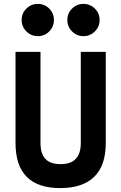

<svg xmlns="http://www.w3.org/2000/svg" viewBox="-20 -961 626 991"><path d="M291 9.8Q60.1 9.8 60.1 -222.7V-693.4H189V-222.7Q189 -168.5 214.1 -141.1Q239.3 -113.8 293 -113.8Q397 -113.8 397 -222.7V-693.4H525.9V-222.7Q525.9 -106.4 466.1 -48.3Q406.2 9.8 291 9.8ZM175.3 -774.4Q140.6 -774.4 116.2 -798.8Q91.8 -823.2 91.8 -857.9Q91.8 -892.6 116.2 -916.7Q140.6 -940.9 175.3 -940.9Q210 -940.9 234.1 -916.7Q258.3 -892.6 258.3 -857.9Q258.3 -823.2 234.1 -798.8Q210 -774.4 175.3 -774.4ZM410.6 -774.4Q376.5 -774.4 352.1 -798.8Q327.6 -823.2 327.6 -857.9Q327.6 -892.6 352.1 -916.7Q376.5 -940.9 410.6 -940.9Q445.3 -940.9 469.7 -916.7Q494.1 -892.6 494.1 -857.9Q494.1 -823.2 469.7 -798.8Q445.3 -774.4 410.6 -774.4Z"/></svg>

Font: Cascadia Mono PL
Style: Bold
Weight: 700
Monospace: yes
Designer: Aaron Bell
Foundry: Saja Typeworks
Version: Version 2404.023; ttfautohint (v1.8.4)